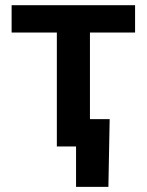

<svg xmlns="http://www.w3.org/2000/svg" viewBox="-20 -566 567 742"><path d="M199.7 0V-440.4H24.9V-545.9H502V-440.4H327.6V0ZM273.9 156.2V0H233.4V-105.5H403.8L398.9 156.2Z"/></svg>

Font: Inter Semi Bold
Style: Regular
Weight: 600
Designer: Rasmus Andersson
Foundry: rsms
Version: Version 4.000;git-e0f93cc